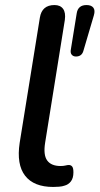

<svg xmlns="http://www.w3.org/2000/svg" viewBox="-20 -732 395 761"><path d="M191 9Q114 9 79.5 -35.5Q45 -80 58 -166L138 -662Q142 -687 156.5 -699.5Q171 -712 196 -712Q219 -712 230 -697Q241 -682 237 -653L159 -167Q151 -118 167 -96Q183 -74 220 -74Q232 -74 239.5 -76Q247 -78 253 -78Q261 -78 266 -72Q271 -66 271 -49Q271 -26 261 -13Q251 0 235 4Q227 7 214 8Q201 9 191 9ZM281 -508Q270 -508 264 -515.5Q258 -523 261 -537L284 -679Q289 -712 323 -712Q342 -712 350 -701.5Q358 -691 352 -671L311 -532Q305 -508 281 -508Z"/></svg>

Font: Nunito ExtraLight SemiBold
Style: Italic
Weight: 600
Italic angle: -9°
Version: Version 3.602